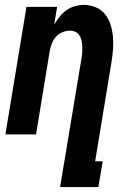

<svg xmlns="http://www.w3.org/2000/svg" viewBox="-20 -548 540 783"><path d="M225 215 313 -314Q315 -325 315.5 -337Q316 -349 315.5 -360.5Q315 -372 312.5 -383Q310 -394 304 -403.5Q298 -413 288 -418Q278 -423 266 -423Q251 -423 235.5 -417Q220 -411 209 -399Q198 -387 192 -372Q186 -357 183 -341L127 0H2L88 -520H213L201 -448Q211 -464 223 -479.5Q235 -495 250.5 -506Q266 -517 284.5 -522.5Q303 -528 321 -528Q347 -528 370 -518.5Q393 -509 408 -490.5Q423 -472 430.5 -448.5Q438 -425 440.5 -399.5Q443 -374 441 -348Q439 -322 435 -297L368 110H399L381 215Z"/></svg>

Font: Iosevka Extrabold
Style: Italic
Weight: 800
Italic angle: -9°
Monospace: yes
Designer: Belleve Invis
Foundry: Belleve Invis
Version: Version 32.5.0; ttfautohint (v1.8.4)